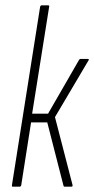

<svg xmlns="http://www.w3.org/2000/svg" viewBox="-20 -703 355 723"><path d="M311 -481Q314 -481 314.5 -479Q315 -477 313 -475L187 -262L253 -7Q255 0 248 0H224Q220 0 219 -4L158 -242H97L60 -6Q59 0 53 0H28Q24 0 25 -6L131 -677Q132 -683 138 -683H161Q167 -683 165 -677L101 -275H161L278 -478Q280 -481 283 -481Z"/></svg>

Font: Sofia Sans Extra Condensed ExtraLight
Style: Italic
Weight: 250
Italic angle: -9°
Version: Version 4.100